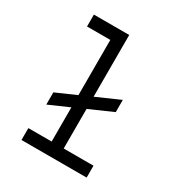

<svg xmlns="http://www.w3.org/2000/svg" viewBox="-180 -896 959 1021"><g transform="rotate(30 300.0 -385.0)"><path d="M243 -697V-358L120 -304V-229L243 -283V-73H100V0H500V-73H317V-316L460 -379V-454L317 -391V-770H100V-697Z"/></g></svg>

Font: Fliege Mono Light
Style: Regular
Weight: 300
Version: Version 0.020;Glyphs 3.3 (3306)